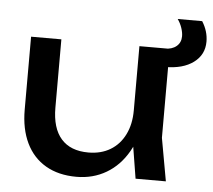

<svg xmlns="http://www.w3.org/2000/svg" viewBox="-51 -752 912 821"><g transform="rotate(5 405.0 -341.0)"><path d="M61 -253V-566H191V-273Q191 -185 231 -139.5Q271 -94 348 -94Q402 -94 442 -118Q482 -142 504 -186.5Q526 -231 526 -290L571 -265Q563 -179 527 -116Q491 -53 434 -19.5Q377 14 306 14Q229 14 174 -18Q119 -50 90 -110Q61 -170 61 -253ZM526 -204V-566H656V-184L689 0H559ZM643 -487H630V-565H633Q666 -565 685 -581Q704 -597 704 -624Q704 -640 697.5 -659.5Q691 -679 679 -696H784Q810 -655 810 -610Q810 -554 765 -520.5Q720 -487 643 -487Z"/></g></svg>

Font: Unbounded Variable
Style: Regular
Weight: 400
Designer: Luke Prowse, Jean-Baptiste Morizot, Fátima Lázaro, Florian Runge
Foundry: NaN
Version: Version 1.600;FEAKit 1.0